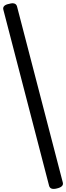

<svg xmlns="http://www.w3.org/2000/svg" viewBox="-24 -1099 412 1196"><path d="M330 75Q310 80 298 76Q286 72 282 59L-3 -1038Q-7 -1052 2 -1061.5Q11 -1071 33 -1075Q53 -1081 65.5 -1077Q78 -1073 82 -1059L367 37Q371 51 361.5 60.5Q352 70 330 75Z"/></svg>

Font: Playwrite NG Modern
Style: Regular
Weight: 400
Designer: Veronika Burian, José Scaglione
Foundry: TypeTogether
Version: Version 1.002